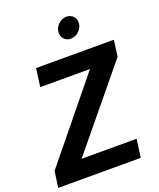

<svg xmlns="http://www.w3.org/2000/svg" viewBox="-198 -1085 986 1190"><g transform="rotate(-20 295.0 -490.0)"><path d="M-24 0H520L537 -120H174L600 -638L614 -745H101L85 -625H413L-9 -107ZM308 -911C302 -873 329 -842 366 -842C404 -842 440 -873 445 -911C451 -949 424 -980 386 -980C349 -980 313 -949 308 -911Z"/></g></svg>

Font: Mluvka Bold
Style: Italic
Weight: 700
Italic angle: -8°
Designer: Modified by Jiří Krblich, Original typeface by Gumpita Rahayu
Foundry: Gumpita Rahayu & Jiří Krblich
Version: Version 2.000;Glyphs 3.1.1 (3134)